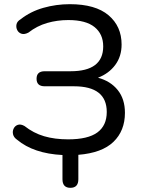

<svg xmlns="http://www.w3.org/2000/svg" viewBox="-20 -734 680 919"><path d="M317 165Q279 165 279 124V8Q141 1 62 -65Q46 -76 42.5 -91Q39 -106 45.5 -119Q52 -132 65.5 -136.5Q79 -141 97 -131Q140 -97 191 -82Q242 -67 306 -67Q401 -67 446 -100Q491 -133 491 -198Q491 -321 334 -321H194Q155 -321 155 -357Q155 -393 194 -393H318Q474 -393 474 -512Q474 -571 432.5 -604.5Q391 -638 307 -638Q254 -638 205.5 -624Q157 -610 116 -578Q97 -568 83 -572.5Q69 -577 62.5 -590Q56 -603 59 -617.5Q62 -632 79 -642Q126 -679 187.5 -696.5Q249 -714 314 -714Q437 -714 499.5 -661Q562 -608 562 -521Q562 -464 531.5 -423Q501 -382 449 -362Q509 -346 543.5 -303Q578 -260 578 -194Q578 -108 523 -55Q468 -2 355 7V124Q355 165 317 165Z"/></svg>

Font: Chiron GoRound TC N
Style: Regular
Weight: 350
Designer: Ryoko NISHIZUKA 西塚涼子 (kana, bopomofo & ideographs); Paul D. Hunt (Latin, Greek & Cyrillic); Sandoll Communications 산돌커뮤니
Foundry: Adobe
Version: Version 1.000;hotconv 1.1.1;makeotfexe 2.6.0